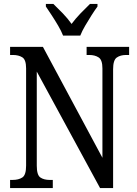

<svg xmlns="http://www.w3.org/2000/svg" viewBox="-20 -951 695 971"><path d="M31 0V-41H43Q74 -41 93 -53.5Q112 -66 112 -113V-605Q112 -649 93 -661Q74 -673 45 -673H31V-714H197L498 -153V-605Q498 -648 479 -660.5Q460 -673 431 -673H418V-714H633V-673H618Q589 -673 570.5 -660Q552 -647 552 -601V0H486L166 -589V-113Q166 -66 184 -53.5Q202 -41 232 -41H247V0ZM299 -771Q290 -794 274.5 -820.5Q259 -847 242 -873Q225 -899 212 -918V-931H250Q273 -909 298 -883Q323 -857 342 -830Q362 -857 387 -883Q412 -909 435 -931H473V-918Q459 -899 442.5 -873Q426 -847 410.5 -820.5Q395 -794 386 -771Z"/></svg>

Font: Noto Serif Georgian Condensed
Style: Regular
Weight: 400
Width: 3
Designer: Monotype Design Team, Akaki Razmadze
Foundry: Google LLC
Version: Version 2.003; ttfautohint (v1.8.4.7-5d5b)